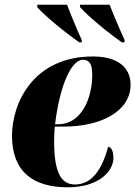

<svg xmlns="http://www.w3.org/2000/svg" viewBox="-20 -786 575 816"><path d="M317 -606H327L328 -615C307 -660 278 -731 265 -766H139L138 -756C172 -717 258 -647 317 -606ZM498 -606H508L510 -615C489 -660 459 -731 446 -766H320V-756C354 -717 439 -647 498 -606ZM268 10C400 10 462 -58 462 -115C462 -147 452 -159 440 -163C414 -68 372 -2 299 -2C243 -2 210 -46 210 -186C210 -195 211 -236 213 -248H250C415 -248 535 -316 535 -426C535 -501 478 -546 375 -546C121 -546 31 -347 31 -209C31 -56 121 10 268 10ZM228 -258H214C236 -436 287 -532 332 -532C360 -532 372 -514 372 -468C372 -365 324 -258 228 -258Z"/></svg>

Font: Noto Serif Display SemiCondensed Black
Style: Italic
Weight: 900
Width: 4
Italic angle: -12°
Designer: Monotype Design Team
Foundry: Monotype Imaging Inc.
Version: Version 2.009